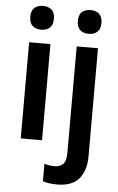

<svg xmlns="http://www.w3.org/2000/svg" viewBox="-64 -795 665 1078"><g transform="rotate(5 268.5 -256.0)"><path d="M135 -752Q164 -752 182.5 -736Q201 -720 201 -685Q201 -650 182.5 -634Q164 -618 135 -618Q105 -618 86.5 -634Q68 -650 68 -685Q68 -721 86.5 -736.5Q105 -752 135 -752ZM194 -542V0H74V-542ZM336 -685Q336 -721 354.5 -736.5Q373 -752 403 -752Q432 -752 450.5 -736Q469 -720 469 -685Q469 -650 450.5 -634Q432 -618 403 -618Q373 -618 354.5 -634Q336 -650 336 -685ZM300 240Q252 240 219 229V130Q234 135 248 137Q262 139 278 139Q307 139 324.5 121.5Q342 104 342 58V-542H462V67Q462 147 423 193.5Q384 240 300 240Z"/></g></svg>

Font: Noto Sans Malayalam SemiCondensed SemiBold
Style: Regular
Weight: 600
Width: 4
Designer: Jelle Bosma - Monotype Design Team
Foundry: Monotype Imaging Inc.
Version: Version 2.104; ttfautohint (v1.8.4.7-5d5b)